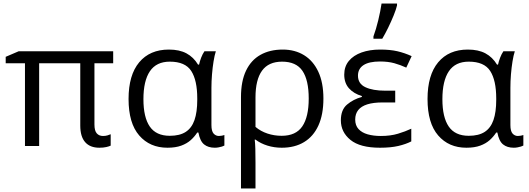

<svg xmlns="http://www.w3.org/2000/svg" viewBox="-20 -825 2991 1085"><path d="M562 -56.6Q575.7 -56.6 586.9 -59.8Q598.1 -63 605.5 -66.4V-2Q597.7 2 581.1 5.9Q564.5 9.8 541.5 9.8Q488.8 9.8 461.2 -21.7Q433.6 -53.2 433.6 -115.2V-467.3H201.2V0H121.1V-467.3H12.2V-503.9L85.4 -535.2H619.6V-467.3H513.7V-121.6Q513.7 -85.9 526.9 -71.3Q540 -56.6 562 -56.6Z M939.5 -57.6Q995.6 -57.6 1029.5 -79.6Q1063.5 -101.6 1079.1 -146.7Q1094.7 -191.9 1094.7 -260.7V-268.6Q1094.7 -371.1 1060.8 -423.8Q1026.9 -476.6 939.5 -476.6Q863.8 -476.6 827.1 -422.4Q790.5 -368.2 790.5 -264.6Q790.5 -162.1 826.4 -109.9Q862.3 -57.6 939.5 -57.6ZM926.3 9.8Q826.7 9.8 766.6 -59.6Q706.5 -128.9 706.5 -265.6Q706.5 -400.9 766.6 -472.9Q826.7 -544.9 934.6 -544.9Q994.1 -544.9 1033.9 -523.4Q1073.7 -502 1099.1 -460H1105Q1108.9 -478.5 1116.7 -499Q1124.5 -519.5 1135.3 -535.2H1199.7Q1192.4 -512.7 1186.8 -478Q1181.2 -443.4 1178 -404.3Q1174.8 -365.2 1174.8 -328.6V-118.2Q1174.8 -84 1187 -70.3Q1199.2 -56.6 1217.3 -56.6Q1225.1 -56.6 1234.1 -58.3Q1243.2 -60.1 1248 -62V-2.4Q1243.2 0.5 1234.4 3.2Q1225.6 5.9 1215.1 7.8Q1204.6 9.8 1193.8 9.8Q1156.7 9.8 1133.5 -8.8Q1110.4 -27.3 1101.1 -76.2H1094.7Q1079.6 -52.7 1057.9 -33.2Q1036.1 -13.7 1004.2 -2Q972.2 9.8 926.3 9.8Z M1807.6 -268.1Q1807.6 -177.7 1779.3 -115.7Q1751 -53.7 1698.2 -22Q1645.5 9.8 1572.3 9.8Q1529.8 9.8 1491.2 -2.2Q1452.6 -14.2 1423.8 -36.1H1419.4Q1421.9 -18.1 1422.9 16.4Q1423.8 50.8 1423.8 94.2V240.2H1341.8V-275.9Q1341.8 -366.2 1370.4 -425.8Q1398.9 -485.4 1451.9 -515.1Q1504.9 -544.9 1577.6 -544.9Q1646.5 -544.9 1698.2 -513.2Q1750 -481.4 1778.8 -419.7Q1807.6 -357.9 1807.6 -268.1ZM1574.2 -476.6Q1497.6 -476.6 1460.7 -425.5Q1423.8 -374.5 1423.8 -273.9V-107.9Q1453.1 -83 1491.5 -70.3Q1529.8 -57.6 1571.8 -57.6Q1651.9 -57.6 1688.2 -110.8Q1724.6 -164.1 1724.6 -268.1Q1724.6 -372.6 1689.2 -424.6Q1653.8 -476.6 1574.2 -476.6Z M2213.4 -312.5V-246.1H2142.1Q2090.3 -246.1 2055.9 -235.4Q2021.5 -224.6 2004.4 -203.1Q1987.3 -181.6 1987.3 -149.4Q1987.3 -116.2 2006.1 -95.7Q2024.9 -75.2 2057.6 -65.9Q2090.3 -56.6 2131.8 -56.6Q2186.5 -56.6 2228.8 -69.3Q2271 -82 2304.2 -97.7V-25.9Q2273.9 -10.3 2231 -0.2Q2188 9.8 2127.4 9.8Q2014.6 9.8 1960.4 -34.4Q1906.2 -78.6 1906.2 -145Q1906.2 -204.6 1941.2 -234.1Q1976.1 -263.7 2024.9 -277.3V-282.2Q1979 -295.9 1952.1 -325.9Q1925.3 -356 1925.3 -403.3Q1925.3 -449.2 1951.4 -480.7Q1977.5 -512.2 2023.4 -528.6Q2069.3 -544.9 2127.9 -544.9Q2184.6 -544.9 2225.6 -535.4Q2266.6 -525.9 2306.2 -507.8L2275.9 -442.9Q2243.2 -458 2208.3 -467.8Q2173.3 -477.5 2127.4 -477.5Q2065.4 -477.5 2034.2 -457Q2002.9 -436.5 2002.9 -397.5Q2002.9 -352.1 2044.7 -332.3Q2086.4 -312.5 2157.7 -312.5ZM2090.3 -606V-619.1Q2097.2 -637.7 2104.2 -661.1Q2111.3 -684.6 2117.4 -710Q2123.5 -735.4 2128.4 -760Q2133.3 -784.7 2136.2 -805.2H2223.6V-794.4Q2218.3 -771.5 2204.6 -737.8Q2190.9 -704.1 2173.8 -668.9Q2156.7 -633.8 2140.1 -606Z M2628.9 -57.6Q2685.1 -57.6 2719 -79.6Q2752.9 -101.6 2768.6 -146.7Q2784.2 -191.9 2784.2 -260.7V-268.6Q2784.2 -371.1 2750.2 -423.8Q2716.3 -476.6 2628.9 -476.6Q2553.2 -476.6 2516.6 -422.4Q2480 -368.2 2480 -264.6Q2480 -162.1 2515.9 -109.9Q2551.8 -57.6 2628.9 -57.6ZM2615.7 9.8Q2516.1 9.8 2456.1 -59.6Q2396 -128.9 2396 -265.6Q2396 -400.9 2456.1 -472.9Q2516.1 -544.9 2624 -544.9Q2683.6 -544.9 2723.4 -523.4Q2763.2 -502 2788.6 -460H2794.4Q2798.3 -478.5 2806.2 -499Q2814 -519.5 2824.7 -535.2H2889.2Q2881.8 -512.7 2876.2 -478Q2870.6 -443.4 2867.4 -404.3Q2864.3 -365.2 2864.3 -328.6V-118.2Q2864.3 -84 2876.5 -70.3Q2888.7 -56.6 2906.7 -56.6Q2914.6 -56.6 2923.6 -58.3Q2932.6 -60.1 2937.5 -62V-2.4Q2932.6 0.5 2923.8 3.2Q2915 5.9 2904.5 7.8Q2894 9.8 2883.3 9.8Q2846.2 9.8 2823 -8.8Q2799.8 -27.3 2790.5 -76.2H2784.2Q2769 -52.7 2747.3 -33.2Q2725.6 -13.7 2693.6 -2Q2661.6 9.8 2615.7 9.8Z"/></svg>

Font: Wonky
Style: Regular
Weight: 400
Designer: Monotype Design Team
Foundry: Monotype Imaging Inc.
Version: Version 3.000